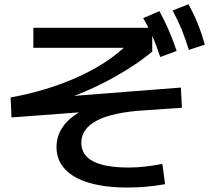

<svg xmlns="http://www.w3.org/2000/svg" viewBox="-20 -837 978 891"><path d="M242.2 -154.3Q242.2 -252 346.2 -315.4L33.2 -292L29.3 -384.8Q191.9 -414.1 330.1 -474.9Q468.3 -535.6 554.2 -615.2H134.8V-708H668.9Q655.8 -733.9 644.5 -752.9L719.7 -785.2Q743.7 -741.7 762.9 -697.3Q782.2 -652.8 799.8 -600.6L723.6 -572.3Q705.1 -628.9 686.5 -670.4V-597.7Q618.7 -540.5 519.8 -484.4Q420.9 -428.2 324.2 -392.1L819.3 -430.7L824.2 -336.9L653.3 -325.2Q504.9 -316.4 431.2 -278.3Q357.4 -240.2 357.4 -174.8Q357.4 -59.6 576.2 -59.6Q614.3 -59.6 649.4 -63.5Q684.6 -67.4 733.4 -76.2L746.1 17.6Q700.2 25.9 658.4 29.5Q616.7 33.2 570.3 33.2Q466.8 33.2 393.1 11.2Q319.3 -10.7 280.8 -52.7Q242.2 -94.7 242.2 -154.3ZM781.2 -788.1 854.5 -817.4Q878.9 -773.4 897.2 -728.3Q915.5 -683.1 930.7 -629.9L856.4 -605.5Q840.3 -657.7 822.8 -700.7Q805.2 -743.7 781.2 -788.1Z"/></svg>

Font: Pretendard SemiBold
Style: Regular
Weight: 600
Designer: Base glyphs from Inter by Rasmus Andersson; Hangeul glyphs from Noto Sans CJK(Source Han Sans) by Jang Soo-young and Kan
Foundry: Kil Hyung-jin
Version: Version 1.309